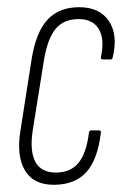

<svg xmlns="http://www.w3.org/2000/svg" viewBox="-20 -507 348 533"><path d="M132 6Q74 7 49.5 -33.5Q25 -74 37 -146L68 -344Q80 -418 112 -452.5Q144 -487 200 -487Q256 -487 282 -449Q308 -411 293 -348Q292 -342 287 -342H266Q259 -342 260 -348Q271 -398 254.5 -426Q238 -454 198 -454Q157 -454 134.5 -427Q112 -400 102 -340L71 -146Q62 -88 78 -58Q94 -28 135 -28Q176 -28 198 -55Q220 -82 227 -139Q228 -145 233 -145H255Q261 -145 260 -138Q251 -64 220 -29.5Q189 5 132 6Z"/></svg>

Font: Sofia Sans Extra Condensed ExtraLight
Style: Italic
Weight: 250
Italic angle: -9°
Version: Version 4.100